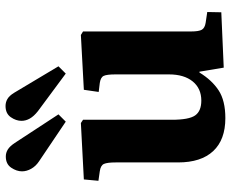

<svg xmlns="http://www.w3.org/2000/svg" viewBox="-92 -748 854 711"><g transform="rotate(-90 335.5 -393.0)"><path d="M253 14Q173 14 131 -31Q89 -76 89 -161V-392Q89 -423 83.5 -435.5Q78 -448 56 -451L21 -456L26 -510L235 -521L247 -513V-184Q247 -121 263 -98Q279 -75 318 -75Q363 -75 389 -107Q415 -139 415 -195V-392Q415 -425 409.5 -436.5Q404 -448 383 -451L350 -455L358 -510L561 -521L574 -513V-113Q574 -84 580.5 -73Q587 -62 606 -59L646 -53L645 -1L440 8L425 -82H422Q394 -36 356 -11Q318 14 253 14ZM418 -577 279 -680Q260 -695 251.5 -710Q243 -725 243 -741Q243 -761 256.5 -780.5Q270 -800 298 -800Q312 -800 324 -793Q336 -786 347 -768L445 -604ZM240 -577 93 -676Q75 -688 65.5 -705Q56 -722 56 -739Q56 -759 69.5 -779Q83 -799 111 -799Q125 -799 137 -791.5Q149 -784 161 -766L267 -604Z"/></g></svg>

Font: Literata 36pt
Style: Bold
Weight: 700
Designer: Latin by Veronika Burian and Jose Scaglione. Greek by Irene Vlachou. Cyrillic by Vera Evstafieva.
Foundry: TypeTogether
Version: Version 3.002